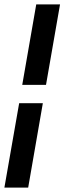

<svg xmlns="http://www.w3.org/2000/svg" viewBox="-30 -731 296 883"><path d="M-9.8 131.8 58.1 -256.3H167L99.6 131.8ZM181.6 -340.8H72.3L136.7 -710.9H246.1Z"/></svg>

Font: RobotoDraft Medium
Style: Italic
Weight: 500
Italic angle: -12°
Version: Version 2.001152; 2014